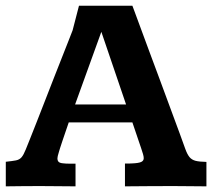

<svg xmlns="http://www.w3.org/2000/svg" viewBox="-20 -659 750 679"><path d="M0.5 0V-86.9Q23.9 -89.4 36.4 -91.8Q48.8 -94.2 56.2 -102.8Q63.5 -111.3 71.3 -130.9Q75.7 -141.6 85.7 -166.7Q95.7 -191.9 109.4 -226.6Q123 -261.2 138.4 -300.8Q153.8 -340.3 169.2 -379.9Q184.6 -419.4 198.5 -454.3Q212.4 -489.3 222.4 -514.9Q232.4 -540.5 236.8 -551.8L259.3 -638.7H448.2Q448.2 -638.7 456.5 -616.5Q464.8 -594.2 478.5 -556.9Q492.2 -519.5 509 -474.4Q525.9 -429.2 543.2 -382.6Q560.5 -335.9 575.7 -294.7Q590.8 -253.4 601.6 -224.6Q612.3 -195.8 615.7 -186.5Q627.9 -152.8 635 -133.1Q642.1 -113.3 650.1 -103.5Q658.2 -93.8 671.6 -90.3Q685.1 -86.9 710 -86.4V0Q681.2 0 654.3 -0.5Q627.4 -1 591.3 -1Q549.8 -1 509 -0.7Q468.3 -0.5 421.9 0V-80.6Q425.8 -80.6 435.1 -80.6Q444.3 -80.6 447.3 -81.1Q470.2 -82 479.2 -86.2Q488.3 -90.3 488.3 -99.6Q488.3 -105.5 485.8 -114Q483.4 -122.6 479.5 -133.8L448.2 -226.1H223.1Q221.7 -222.2 218 -211.2Q214.4 -200.2 209.5 -186.3Q204.6 -172.4 200 -158.4Q195.3 -144.5 192.1 -134.3Q189 -124 188 -120.6Q183.1 -105 183.1 -99.1Q183.1 -88.4 189.9 -84.7Q196.8 -81.1 211.9 -80.6Q214.8 -80.1 229.2 -80.1Q243.7 -80.1 247.1 -80.1V0Q217.3 0 186.8 -0.5Q156.2 -1 121.6 -1Q87.4 -1 60.5 -0.7Q33.7 -0.5 0.5 0ZM245.6 -289.6H425.8L338.4 -546.4Z"/></svg>

Font: Kameron
Style: Regular
Weight: 400
Designer: Vernon Adams
Foundry: Vernon Adams
Version: Version 1.100